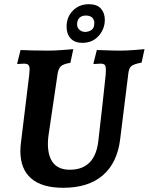

<svg xmlns="http://www.w3.org/2000/svg" viewBox="-20 -882 708 914"><path d="M208 -198Q208 -137 234 -105.5Q260 -74 312 -74Q432 -74 448 -210Q457 -287 468 -386Q479 -485 483 -525Q484 -535 484 -549Q484 -567 478.5 -573Q473 -579 459 -579Q450 -579 440 -578Q430 -577 426 -577L425 -581L441 -644Q453 -644 486 -642.5Q519 -641 552 -641Q583 -641 620 -644Q657 -647 668 -648L654 -584Q617 -577 605.5 -567.5Q594 -558 591 -533L552 -219Q538 -106 469 -47Q400 12 281 12Q180 12 128.5 -32.5Q77 -77 77 -163Q77 -183 80 -205L119 -525Q121 -545 121 -551Q121 -567 115 -573Q109 -579 94 -579Q85 -579 75.5 -578Q66 -577 63 -577L62 -581L78 -644Q92 -643 131 -642Q170 -641 214 -641Q239 -641 278 -644Q317 -647 329 -648L315 -583Q283 -578 270.5 -567Q258 -556 254 -529L211 -238Q208 -217 208 -198ZM297 -755Q297 -801 327 -831.5Q357 -862 403 -862Q442 -862 460.5 -841Q479 -820 479 -788Q479 -744 449.5 -711Q420 -678 372 -678Q336 -678 316.5 -699Q297 -720 297 -755ZM429 -772Q429 -789 418.5 -798.5Q408 -808 389 -808Q369 -808 358 -797Q347 -786 347 -767Q347 -749 359 -739.5Q371 -730 385 -730Q401 -730 415 -739Q429 -748 429 -772Z"/></svg>

Font: Alegreya SC
Style: Bold Italic
Weight: 700
Italic angle: -7°
Designer: Juan Pablo del Peral
Foundry: Huerta Tipografica
Version: Version 2.007; ttfautohint (v1.6)